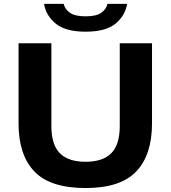

<svg xmlns="http://www.w3.org/2000/svg" viewBox="-20 -964 883 994"><path d="M423 9.5Q240 9.5 158 -76.2Q76 -162 76 -325.5V-740H246V-311.5Q246 -215 289.8 -170.8Q333.5 -126.5 423 -126.5Q512.5 -126.5 556.2 -170.8Q600 -215 600 -311.5V-740H767V-325.5Q767 -162 685.2 -76.2Q603.5 9.5 423 9.5ZM423.5 -800Q319 -800 268.2 -842Q217.5 -884 208 -944H309.5Q316.5 -915.5 342.5 -897.5Q368.5 -879.5 423.5 -879.5Q478 -879.5 503.8 -897.5Q529.5 -915.5 536.5 -944H638Q628.5 -883.5 578.2 -841.8Q528 -800 423.5 -800Z"/></svg>

Font: Encode Sans Expanded
Style: Bold
Weight: 700
Width: 7
Designer: Multiple Designers
Foundry: Impallari Type
Version: Version 3.000; ttfautohint (v1.8.3) -l 8 -r 50 -G 200 -x 14 